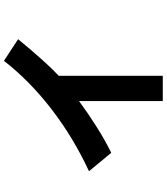

<svg xmlns="http://www.w3.org/2000/svg" viewBox="46 -798 869 1002"><g transform="rotate(-90 481.0 -296.5)"><path d="M455 -319Q390 -271 318.5 -226Q247 -181 185 -151L89 -267Q265 -349 412.5 -462.5Q560 -576 665 -711L778 -637Q656 -489 587 -425V118H455Z"/></g></svg>

Font: Gmarket Sans TTF Bold
Style: Regular
Weight: 700
Designer: Creative Director : Sungho Lee; Art Director : Kiwoong Choi; Project Manager : Sori Yang, Jongwook Yoon; Font Designer :
Foundry: Sandoll Inc.
Version: Version 1.000;hotconv 1.0.109;makeotfexe 2.5.65596